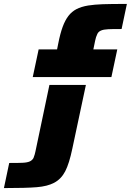

<svg xmlns="http://www.w3.org/2000/svg" viewBox="-112 -762 677 979"><path d="M85 -510H179L185 -540Q195 -591 207.5 -625Q220 -659 237 -681Q254 -703 278 -715.5Q302 -728 338 -734Q370 -739 412 -740.5Q454 -742 535 -742L508 -614Q456 -614 440 -613Q416 -612 402.5 -606Q389 -600 384 -588Q377 -574 373 -554L364 -510H486L456 -369H55ZM-65 69Q-14 69 3 68Q27 67 40 61Q53 55 59 43Q66 25 69 9L140 -329H326L257 -5Q241 72 220.5 111.5Q200 151 164 170Q130 188 75.5 192.5Q21 197 -92 197Z"/></svg>

Font: Saira Stencil
Style: Regular
Weight: 400
Designer: Hector Gatti with collaboration of the Omnibus-Type team
Foundry: Omnibus-Type
Version: Version 1.003